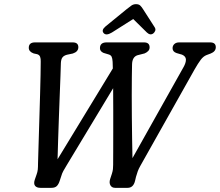

<svg xmlns="http://www.w3.org/2000/svg" viewBox="-20 -904 1059 924"><path d="M810.5 -672Q810.5 -684 819 -692Q827.5 -700 842.5 -700H991Q1019 -700 1018.5 -676Q1018 -656 994 -646.5L974 -639Q958.5 -633 945.8 -616Q933 -599 916.5 -570L655.5 -106Q647 -91 642.8 -79.2Q638.5 -67.5 634.5 -53L630 -34Q622 0 594 0H534Q518.5 0 511.5 -12Q504.5 -24 510 -42L518.5 -68Q522.5 -80.5 523.5 -90Q524.5 -99.5 524.5 -111Q524.5 -133.5 524.8 -175Q525 -216.5 525 -268.5Q525 -320.5 525 -375.2Q525 -430 524.5 -479.5L300.5 -108Q291 -92.5 284.8 -81.2Q278.5 -70 274.5 -55.5L267.5 -34.5Q262.5 -18 253.8 -9Q245 0 227 0H175Q156 0 148.5 -10.2Q141 -20.5 147.5 -39.5L156 -64Q160.5 -76 161.8 -87.8Q163 -99.5 163 -118Q163.5 -133.5 164.5 -169Q165.5 -204.5 167 -252Q168.5 -299.5 170 -351.5Q171.5 -403.5 173 -453.5Q174.5 -503.5 175.2 -544Q176 -584.5 176 -607.5Q176.5 -621 173.2 -630.2Q170 -639.5 159.5 -643L141.5 -647Q118.5 -655.5 118.5 -674Q118.5 -700 148.5 -700H330Q357.5 -700 357 -676Q356.5 -655 330.5 -646.5L302 -640.5Q287.5 -636.5 280.8 -628Q274 -619.5 273 -601Q272.5 -579 271 -538.5Q269.5 -498 267.5 -446.5Q265.5 -395 263.5 -339.8Q261.5 -284.5 259.8 -232Q258 -179.5 257 -137.5L523 -574.5Q522.5 -593.5 522 -606.5Q521 -623.5 517.2 -631Q513.5 -638.5 504.5 -641.5L478 -649.5Q461 -657 461 -672Q461 -700 493 -700H673Q700 -700 700 -676Q700 -665.5 693.2 -658.5Q686.5 -651.5 676 -647L641 -638Q616 -629.5 615.5 -593Q615 -573 614.5 -534.2Q614 -495.5 614 -445.8Q614 -396 614.5 -341.8Q615 -287.5 615.8 -235.8Q616.5 -184 617.5 -143L863 -580.5Q875 -601.5 874.8 -617.2Q874.5 -633 856 -641L830 -648.5Q810.5 -655 810.5 -672ZM717.5 -743Q703 -732.5 687 -747.5L621 -812.5L518.5 -747.5Q491 -731 479 -744.5Q466.5 -758.5 487.5 -776.5L588.5 -859Q602 -870 612 -877Q622 -884 634.5 -884Q648 -884 655 -877.2Q662 -870.5 669 -859L724.5 -772.5Q730 -763.5 726.8 -755.5Q723.5 -747.5 717.5 -743Z"/></svg>

Font: Fraunces 144pt SuperSoft
Style: Italic
Weight: 400
Italic angle: -16°
Version: Version 1.000;[b76b70a41]